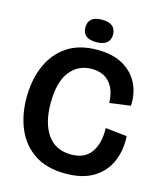

<svg xmlns="http://www.w3.org/2000/svg" viewBox="-124 -928 875 1033"><g transform="rotate(15 313.5 -411.5)"><path d="M338 14Q233 14 165 -31.5Q97 -77 64 -154Q31 -231 31 -327Q31 -427 65 -505.5Q99 -584 166 -629Q233 -674 334 -674Q421 -674 478 -641Q535 -608 562 -553Q589 -498 585 -430L468 -414Q467 -485 431.5 -526Q396 -567 331 -567Q256 -567 210 -508.5Q164 -450 164 -333Q164 -220 209.5 -156.5Q255 -93 341 -93Q417 -93 452.5 -144Q488 -195 485 -279L605 -266Q610 -191 583.5 -127Q557 -63 496 -24.5Q435 14 338 14ZM316 -712Q239 -712 239 -774Q239 -837 316 -837Q393 -837 393 -774Q393 -744 373.5 -728Q354 -712 316 -712Z"/></g></svg>

Font: Bricolage Grotesque 48pt SemiBold
Style: Regular
Weight: 600
Designer: Mathieu Triay
Foundry: Atelier Triay
Version: Version 1.000; ttfautohint (v1.8.4.7-5d5b);gftools[0.9.32]